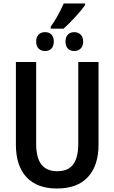

<svg xmlns="http://www.w3.org/2000/svg" viewBox="-20 -1069 655 1099"><path d="M544 -241Q544 -122 483.5 -56Q423 10 306 10Q192 10 131.5 -55Q71 -120 71 -241V-714H187V-246Q187 -166 217 -127.5Q247 -89 308 -89Q370 -89 399 -128Q428 -167 428 -247V-714H544ZM270 -916Q308 -968 345 -1049H467V-1040Q448 -1012 412 -973Q376 -934 344 -905H270ZM187 -831Q187 -857 201 -871Q215 -885 238 -885Q261 -885 274.5 -871Q288 -857 288 -831Q288 -805 274.5 -791Q261 -777 238 -777Q215 -777 201 -791Q187 -805 187 -831ZM355 -831Q355 -857 368.5 -871Q382 -885 405 -885Q427 -885 441.5 -871Q456 -857 456 -831Q456 -805 441.5 -791Q427 -777 405 -777Q382 -777 368.5 -791Q355 -805 355 -831Z"/></svg>

Font: Noto Sans Display Medium Narrow
Style: Regular
Weight: 500
Width: 4
Designer: Monotype Design team
Foundry: Monotype Imaging Inc.
Version: Version 1.000